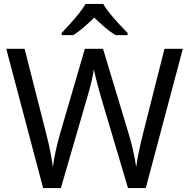

<svg xmlns="http://www.w3.org/2000/svg" viewBox="-20 -964 970 984"><path d="M917 -714 727 0H636L497 -468Q489 -497 481 -526Q473 -555 468 -577.5Q463 -600 461 -609Q460 -596 450.5 -553.5Q441 -511 427 -465L292 0H201L12 -714H106L217 -278Q229 -232 237.5 -189Q246 -146 251 -108Q256 -147 266 -193Q276 -239 289 -283L415 -714H508L639 -280Q653 -234 663 -188.5Q673 -143 678 -108Q683 -145 692 -188.5Q701 -232 713 -279L823 -714ZM509 -944Q521 -922 543.5 -894.5Q566 -867 590.5 -840.5Q615 -814 634 -795V-784H572Q546 -800 518 -823.5Q490 -847 463 -874Q436 -847 409 -824Q382 -801 356 -784H296V-795Q315 -815 338.5 -841Q362 -867 384 -894.5Q406 -922 419 -944Z"/></svg>

Font: Noto Sans Tai Viet
Style: Regular
Weight: 400
Designer: Monotype Design Team
Foundry: Monotype Imaging Inc.
Version: Version 2.003; ttfautohint (v1.8.4.7-5d5b)